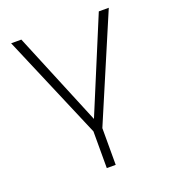

<svg xmlns="http://www.w3.org/2000/svg" viewBox="-124 -577 758 850"><g transform="rotate(-20 255.0 -152.0)"><path d="M234 180V7L25 -484H73L255 -44L438 -484H485L276 7V180Z"/></g></svg>

Font: Nunito Sans ExtraLight
Style: Regular
Weight: 200
Designer: Vernon Adams
Foundry: Vernon Adams
Version: Version 3.006; ttfautohint (v1.8.3)